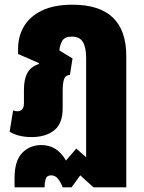

<svg xmlns="http://www.w3.org/2000/svg" viewBox="-20 -582 612 818"><path d="M42 216V177Q42 103 74.5 69.5Q107 36 156 36Q224 36 261 102L305 51L347 88V-334Q347 -379 333.5 -402.5Q320 -426 286 -426Q256 -426 245.5 -408.5Q235 -391 233 -367L289 -333L278 -263Q259 -262 253 -245Q247 -228 247 -192V-121Q247 -55 210.5 -26.5Q174 2 115 2Q84 2 60 -4.5Q36 -11 21 -21L36 -112Q44 -108 53 -108Q82 -108 82 -142V-200Q82 -244 96.5 -271Q111 -298 145 -309L146 -313L57 -352V-374Q57 -427 82 -469.5Q107 -512 158.5 -537Q210 -562 289 -562Q518 -562 518 -343V216H378L322 165L285 216H247Q240 197 228 181Q216 165 198 165Q179 165 174.5 181Q170 197 170 212V216Z"/></svg>

Font: Noto Sans Thai Cond Blk
Style: Regular
Weight: 900
Width: 3
Designer: Monotype Design Team
Foundry: Monotype Imaging Inc.
Version: Version 2.002; ttfautohint (v1.8.4.7-5d5b)